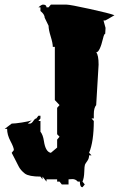

<svg xmlns="http://www.w3.org/2000/svg" viewBox="-49 -758 528 821"><path d="M372.6 -481.4 362.3 -308.6Q352.1 -296.9 352.1 -269V-251.5H342.3L352.1 -240.7Q352.1 -152.8 332 -104.5L342.3 -93.8H332Q332 -80.1 324.2 -69.6Q316.4 -59.1 314.2 -53.7Q312 -48.3 311.3 -22.5Q310.5 3.4 303.7 18.6L313.5 30.8L303.7 42.5Q292.5 42.5 292.5 18.6H283.7Q273.9 7.8 261.2 7.8L244.1 8.8V30.8H215.3L205.6 18.6H195.3V8.8H149.9V18.6L132.8 -2.9V8.8L124 -2.9Q75.2 -2.9 57.6 -15.6Q38.6 -30.3 30.3 -47.4L14.2 -79.1Q6.8 -93.8 1 -104.5L10.3 -116.2Q10.3 -127.4 -4.2 -154.5Q-18.6 -181.6 -18.6 -207H-28.8L1 -229.5Q14.6 -229.5 44.2 -234.1Q73.7 -238.8 86.9 -243.2L69.8 -229.5H79.1Q85.9 -229.5 93.3 -240.5Q100.6 -251.5 106.4 -251.5L115.2 -263.2H124V-251.5L115.2 -240.7H124V-194.8Q134.8 -181.6 138.7 -155.3Q145.5 -108.4 168.5 -104.5L195.3 -127V-161.1L205.6 -173.3L195.3 -184.1V-296.9L205.6 -308.6L185.5 -330.1V-557.6H176.8Q176.8 -573.2 167.7 -602.5Q158.7 -631.8 158.7 -647.9L142.1 -682.1Q142.1 -696.3 124 -710.9V-726.6H115.2Q128.4 -738.3 134.8 -738.3Q149.9 -738.3 149.9 -726.6H158.7L168.5 -738.3H234.9Q250.5 -738.3 335 -719.7Q419.4 -701.2 440.4 -692.9Q404.3 -671.4 400.9 -670.4H393.6L402.3 -638.7L400.9 -613.8Q396 -613.3 391.6 -593.8Q377.4 -534.2 362.3 -534.2Q372.6 -522.9 372.6 -481.4Z"/></svg>

Font: Butcherman
Style: Regular
Weight: 400
Version: Version 001.003